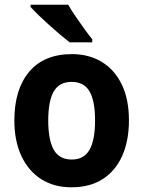

<svg xmlns="http://www.w3.org/2000/svg" viewBox="-20 -786 609 816"><path d="M528 -274Q528 -189 500 -125Q472 -61 417.5 -25.5Q363 10 283 10Q209 10 154.5 -25Q100 -60 70.5 -124Q41 -188 41 -274Q41 -406 104 -481Q167 -556 286 -556Q357 -556 411.5 -523.5Q466 -491 497 -428Q528 -365 528 -274ZM185 -274Q185 -191 208.5 -149.5Q232 -108 285 -108Q337 -108 360.5 -149.5Q384 -191 384 -274Q384 -357 360.5 -397.5Q337 -438 284 -438Q232 -438 208.5 -397.5Q185 -357 185 -274ZM270 -766Q282 -744 301 -716.5Q320 -689 339 -662.5Q358 -636 372 -619V-606H276Q259 -619 236 -638.5Q213 -658 188.5 -680Q164 -702 143.5 -722Q123 -742 110 -756V-766Z"/></svg>

Font: Noto Sans Gurmukhi UI SemiCondensed
Style: Bold
Weight: 700
Width: 4
Designer: Jelle Bosma - Monotype Design Team
Foundry: Monotype Imaging Inc.
Version: Version 2.004; ttfautohint (v1.8.4.7-5d5b)